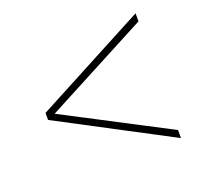

<svg xmlns="http://www.w3.org/2000/svg" viewBox="-91 -705 741 694"><g transform="rotate(-20 279.5 -358.0)"><path d="M494 -118 65 -344V-371L494 -598V-567L95 -357L494 -149Z"/></g></svg>

Font: Noto Serif Myanmar Thin
Style: Regular
Weight: 100
Designer: Ben Mitchell and the Monotype Design Team
Foundry: Monotype Imaging Inc.
Version: Version 2.106; ttfautohint (v1.8.4.7-5d5b)